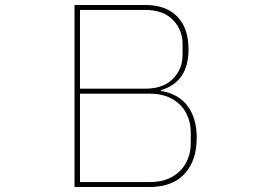

<svg xmlns="http://www.w3.org/2000/svg" viewBox="-20 -753 1040 773"><path d="M280 0V-733H565Q647 -733 693 -687Q739 -641 739 -554Q739 -423 628 -390V-387Q699 -375 735.5 -326Q772 -277 772 -198Q772 -106 723 -53Q674 0 581 0ZM565 -396Q637 -396 676 -435.5Q715 -475 715 -532V-576Q715 -633 676 -673Q637 -713 565 -713H302V-396ZM582 -20Q636 -20 673.5 -41.5Q711 -63 729.5 -98.5Q748 -134 748 -176V-221Q748 -262 729.5 -297.5Q711 -333 673.5 -354.5Q636 -376 582 -376H302V-20Z"/></svg>

Font: IBM Plex Sans JP Thin
Style: Regular
Weight: 100
Designer: Mike Abbink; Paul van der Laan; Pieter van Rosmalen; Wujin Sim; Yejin Wi; Jinhee Kim; Boomi Park; Yona Kim; Kichan Ma
Foundry: Sandoll Inc.
Version: Version 1.001